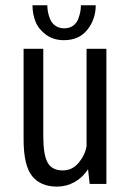

<svg xmlns="http://www.w3.org/2000/svg" viewBox="-20 -682 490 712"><path d="M335 -662.5Q335 -611 304.2 -572Q273.5 -533 217 -533Q178.5 -533 151 -553Q123.5 -573 112 -601.2Q100.5 -629.5 100.5 -662.5H155.5Q155.5 -650.5 157.8 -638Q160 -625.5 166 -610.8Q172 -596 185.5 -586.5Q199 -577 218 -577Q237.5 -577 250.8 -586.5Q264 -596 269.8 -611Q275.5 -626 277.8 -638.2Q280 -650.5 280 -662.5ZM191.5 10Q130 10 98.8 -29.5Q67.5 -69 67.5 -164.5V-501H140.5V-177Q140.5 -107.5 156.8 -78.8Q173 -50 212.5 -50Q248.5 -50 272.2 -79Q296 -108 301 -140V-501H374.5V0H312.5L306.5 -54.5Q287 -24 256.8 -7Q226.5 10 191.5 10Z"/></svg>

Font: League Mono Condensed Light
Style: Regular
Weight: 300
Width: 1
Designer: Tyler Finck
Foundry: The League of Moveable Type / Tyler Finck
Version: Version 2.210